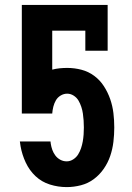

<svg xmlns="http://www.w3.org/2000/svg" viewBox="-20 -755 540 783"><path d="M252 8Q217 8 183.5 -2.5Q150 -13 125 -36.5Q100 -60 85 -92Q70 -124 64 -158L61 -178H186L187 -169Q189 -156 193.5 -143.5Q198 -131 206 -120.5Q214 -110 226 -103.5Q238 -97 252 -97Q266 -97 278.5 -105Q291 -113 298.5 -125Q306 -137 310.5 -150.5Q315 -164 317.5 -178Q320 -192 321 -206.5Q322 -221 322 -235Q322 -250 321 -264Q320 -278 318 -292Q316 -306 311.5 -319.5Q307 -333 300 -345Q293 -357 280.5 -365Q268 -373 254 -373Q240 -373 227.5 -365.5Q215 -358 208 -346Q201 -334 197.5 -320Q194 -306 193 -292H69V-735H419V-548H328V-630H193V-471Q208 -475 223.5 -476.5Q239 -478 254 -478Q284 -478 312.5 -470.5Q341 -463 364.5 -445.5Q388 -428 404 -403Q420 -378 429.5 -350.5Q439 -323 442.5 -294Q446 -265 446 -235Q446 -206 442.5 -176.5Q439 -147 429.5 -119Q420 -91 403 -66.5Q386 -42 362.5 -24.5Q339 -7 310 0.5Q281 8 252 8Z"/></svg>

Font: Iosevka Curly Slab Extrabold
Style: Regular
Weight: 800
Monospace: yes
Designer: Belleve Invis
Foundry: Belleve Invis
Version: Version 22.1.2; ttfautohint (v1.8.4)